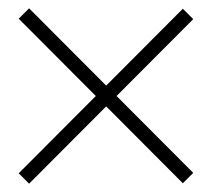

<svg xmlns="http://www.w3.org/2000/svg" viewBox="-20 -551 510 462"><path d="M25 -134 420 -530 445 -505 50 -109ZM50 -531 445 -135 420 -110 25 -506Z"/></svg>

Font: Brygada 1918 SemiBold
Style: Regular
Weight: 600
Designer: Mateusz Machalski | Borys Kosmynka | Przemek Hoffer
Foundry: NIEPODLEGLA 2018
Version: Version 3.006